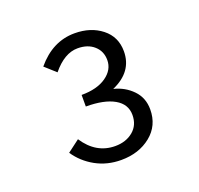

<svg xmlns="http://www.w3.org/2000/svg" viewBox="-89 -988 679 655"><g transform="rotate(-20 250.0 -660.5)"><path d="M246.1 -429.7Q195.3 -429.7 153.8 -452.6Q112.3 -475.6 86.9 -513.7L130.9 -546.9Q173.8 -481.4 243.2 -481.4Q282.2 -481.4 308.1 -502.9Q334 -524.4 334 -561.5Q334 -600.6 297.4 -621.6Q260.7 -642.6 194.3 -642.6V-684.6Q251 -684.6 284.2 -708Q317.4 -731.4 317.4 -766.6Q317.4 -798.8 294.9 -818.8Q272.5 -838.9 235.4 -838.9Q187.5 -838.9 143.6 -785.2L104.5 -820.3Q163.1 -890.6 243.2 -890.6Q301.8 -890.6 341.3 -859.4Q380.9 -828.1 380.9 -775.4Q380.9 -701.2 302.7 -667Q342.8 -657.2 370.1 -628.9Q397.5 -600.6 397.5 -558.6Q397.5 -500 354 -464.8Q310.5 -429.7 246.1 -429.7Z"/></g></svg>

Font: GenEi Gothic M SemiLight
Style: Regular
Weight: 350
Designer: o_tamon (Modified); [Source Han Sans]
Ryoko NISHIZUKA  (kana & ideographs); Paul D. Hunt (Latin, Greek & Cyrillic); Wenl
Version: Version 1.1a;Original Version 1.004